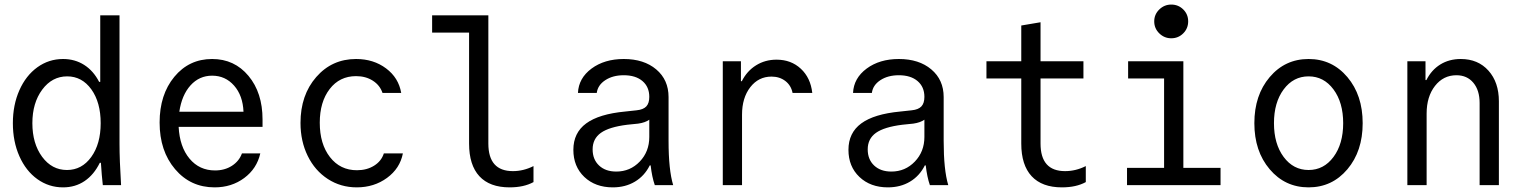

<svg xmlns="http://www.w3.org/2000/svg" viewBox="-20 -807 6636 837"><path d="M428.2 0Q423.3 -42.5 419.9 -97.2H415Q389.6 -45.4 348.9 -17.8Q308.1 9.8 254.9 9.8Q192.9 9.8 142.8 -26.1Q92.8 -62 64.5 -126Q36.1 -189.9 36.1 -270Q36.1 -349.6 64.5 -413.6Q92.8 -477.5 142.8 -513.7Q192.9 -549.8 254.9 -549.8Q306.2 -549.8 346.7 -524.2Q387.2 -498.5 412.1 -450.2H417V-740.2H501V-180.2Q501 -110.4 507.8 0ZM272 -65.9Q336.9 -65.9 377.9 -122.8Q418.9 -179.7 418.9 -270Q418.9 -360.8 378.2 -417.5Q337.4 -474.1 272.9 -474.1Q207 -474.1 164.1 -416.3Q121.1 -358.4 121.1 -270Q121.1 -181.2 163.6 -123.5Q206.1 -65.9 272 -65.9Z M758.8 -253.9Q763.2 -167 806.2 -115.5Q849.1 -64 917.5 -64Q959.5 -64 991 -84.2Q1022.5 -104.5 1034.7 -138.2H1114.7Q1099.6 -71.8 1044.7 -31Q989.7 9.8 915.5 9.8Q810.5 9.8 743.2 -69.6Q675.8 -148.9 675.8 -272.9Q675.8 -394.5 740 -472.2Q804.2 -549.8 904.8 -549.8Q1002 -549.8 1063.2 -476.3Q1124.5 -402.8 1124.5 -286.1V-253.9ZM904.8 -477.1Q848.6 -477.1 810.5 -434.8Q772.5 -392.6 761.7 -319.8H1041.5Q1038.6 -390.6 1000.5 -433.8Q962.4 -477.1 904.8 -477.1Z M1653.3 -138.2H1736.3Q1723.6 -72.8 1667.2 -31.5Q1610.8 9.8 1535.2 9.8Q1465.3 9.8 1409.2 -26.6Q1353 -63 1321.5 -127.2Q1290 -191.4 1290 -271Q1290 -392.6 1358.6 -471.2Q1427.2 -549.8 1532.2 -549.8Q1608.4 -549.8 1663.1 -508.8Q1717.8 -467.8 1729 -401.9H1647.5Q1636.2 -435.5 1605.2 -455.3Q1574.2 -475.1 1532.2 -475.1Q1460.4 -475.1 1417.2 -418.9Q1374 -362.8 1374 -272Q1374 -179.2 1418.5 -122.1Q1462.9 -64.9 1536.1 -64.9Q1579.1 -64.9 1610.8 -84.7Q1642.6 -104.5 1653.3 -138.2Z M2108.9 -181.2Q2108.9 -61 2215.8 -61Q2262.2 -61 2305.7 -83V-13.2Q2263.7 9.8 2201.7 9.8Q2114.7 9.8 2069.8 -38.8Q2024.9 -87.4 2024.9 -181.2V-665H1863.8V-740.2H2108.9Z M2810.5 -384.8Q2810.5 -428.2 2780.8 -453.6Q2751 -479 2699.2 -479Q2651.4 -479 2618.7 -457.5Q2585.9 -436 2581.5 -401.9H2499.5Q2502.4 -466.3 2558.8 -508.1Q2615.2 -549.8 2699.2 -549.8Q2787.1 -549.8 2840.8 -504.4Q2894.5 -459 2894.5 -383.8V-192.9Q2894.5 -66.4 2914.6 0H2834.5Q2822.3 -34.7 2816.4 -85.9H2812.5Q2789.6 -40 2747.8 -15.1Q2706.1 9.8 2651.4 9.8Q2575.2 9.8 2527.3 -35.6Q2479.5 -81.1 2479.5 -153.8Q2479.5 -228 2535.4 -269Q2591.3 -310.1 2705.6 -320.8L2755.4 -326.2Q2784.2 -329.1 2797.4 -343Q2810.5 -356.9 2810.5 -384.8ZM2810.5 -285.2Q2793 -272.5 2762.2 -268.1L2714.4 -263.2Q2635.3 -253.4 2599.4 -227.8Q2563.5 -202.1 2563.5 -155.8Q2563.5 -111.8 2591.6 -85.4Q2619.6 -59.1 2666.5 -59.1Q2727.1 -59.1 2768.8 -102.5Q2810.5 -146 2810.5 -210Z M3214.8 0H3130.9V-540H3210V-453.1H3213.9Q3236.3 -497.6 3275.9 -522.2Q3315.4 -546.9 3365.2 -546.9Q3428.7 -546.9 3471.2 -507.3Q3513.7 -467.8 3521 -401.9H3435.1Q3428.7 -434.6 3403.6 -453.9Q3378.4 -473.1 3343.3 -473.1Q3286.6 -473.1 3250.7 -426.8Q3214.8 -380.4 3214.8 -307.1Z M4009.8 -384.8Q4009.8 -428.2 3980 -453.6Q3950.2 -479 3898.4 -479Q3850.6 -479 3817.9 -457.5Q3785.2 -436 3780.8 -401.9H3698.7Q3701.7 -466.3 3758.1 -508.1Q3814.5 -549.8 3898.4 -549.8Q3986.3 -549.8 4040 -504.4Q4093.8 -459 4093.8 -383.8V-192.9Q4093.8 -66.4 4113.8 0H4033.7Q4021.5 -34.7 4015.6 -85.9H4011.7Q3988.8 -40 3947 -15.1Q3905.3 9.8 3850.6 9.8Q3774.4 9.8 3726.6 -35.6Q3678.7 -81.1 3678.7 -153.8Q3678.7 -228 3734.6 -269Q3790.5 -310.1 3904.8 -320.8L3954.6 -326.2Q3983.4 -329.1 3996.6 -343Q4009.8 -356.9 4009.8 -384.8ZM4009.8 -285.2Q3992.2 -272.5 3961.4 -268.1L3913.6 -263.2Q3834.5 -253.4 3798.6 -227.8Q3762.7 -202.1 3762.7 -155.8Q3762.7 -111.8 3790.8 -85.4Q3818.8 -59.1 3865.7 -59.1Q3926.3 -59.1 3968 -102.5Q4009.8 -146 4009.8 -210Z M4516.1 -181.2Q4516.1 -61 4623 -61Q4669.9 -61 4713.4 -83V-13.2Q4671.4 9.8 4609.4 9.8Q4522.5 9.8 4477.3 -38.8Q4432.1 -87.4 4432.1 -181.2V-464.8H4280.3V-540H4432.1V-695.8L4516.1 -710V-540H4703.1V-464.8H4516.1Z M4893.1 0V-75.2H5054.7V-464.8H4897.9V-540H5138.7V-75.2H5300.8V0ZM5011.7 -713.9Q5011.7 -744.1 5033.7 -765.6Q5055.7 -787.1 5085.9 -787.1Q5116.7 -787.1 5138.2 -765.9Q5159.7 -744.6 5159.7 -713.9Q5159.7 -683.1 5138.2 -661.6Q5116.7 -640.1 5085.9 -640.1Q5055.7 -640.1 5033.7 -661.6Q5011.7 -683.1 5011.7 -713.9Z M5853.8 -69.1Q5787.1 9.8 5684.6 9.8Q5582 9.8 5515.1 -69.1Q5448.2 -147.9 5448.2 -270Q5448.2 -392.1 5515.1 -470.9Q5582 -549.8 5684.6 -549.8Q5787.1 -549.8 5853.8 -470.9Q5920.4 -392.1 5920.4 -270Q5920.4 -147.9 5853.8 -69.1ZM5575.9 -122.8Q5618.2 -65.9 5684.6 -65.9Q5751 -65.9 5793.2 -122.8Q5835.4 -179.7 5835.4 -270Q5835.4 -360.4 5793.2 -417.2Q5751 -474.1 5684.6 -474.1Q5618.2 -474.1 5575.9 -417.2Q5533.7 -360.4 5533.7 -270Q5533.7 -179.7 5575.9 -122.8Z M6115.2 0V-540H6194.3V-458H6198.2Q6220.2 -502 6258.8 -525.9Q6297.4 -549.8 6348.1 -549.8Q6423.3 -549.8 6468.8 -499Q6514.2 -448.2 6514.2 -365.2V0H6430.2V-357.9Q6430.2 -413.6 6402.8 -446.3Q6375.5 -479 6329.1 -479Q6272 -479 6235.6 -432.4Q6199.2 -385.7 6199.2 -312V0Z"/></svg>

Font: CommitMono
Style: Regular
Weight: 400
Monospace: yes
Designer: Eigil Nikolajsen
Foundry: Eigil Nikolajsen
Version: Version 1.143